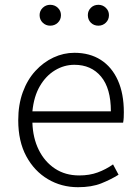

<svg xmlns="http://www.w3.org/2000/svg" viewBox="-20 -767 578 800"><path d="M305 13Q236 13 179.5 -20.5Q123 -54 89.5 -116Q56 -178 56 -266Q56 -331 75 -383Q94 -435 127.5 -471.5Q161 -508 203 -527.5Q245 -547 290 -547Q354 -547 400 -517.5Q446 -488 471 -432.5Q496 -377 496 -299Q496 -288 495.5 -277.5Q495 -267 493 -256H115Q117 -192 141.5 -142.5Q166 -93 209 -64.5Q252 -36 310 -36Q353 -36 387 -48.5Q421 -61 451 -82L474 -39Q442 -19 402 -3Q362 13 305 13ZM115 -303H442Q442 -399 401 -448Q360 -497 290 -497Q247 -497 209 -474Q171 -451 146 -408Q121 -365 115 -303ZM189 -660Q171 -660 158 -672.5Q145 -685 145 -704Q145 -722 158 -734.5Q171 -747 189 -747Q208 -747 221 -734.5Q234 -722 234 -704Q234 -685 221 -672.5Q208 -660 189 -660ZM390 -660Q371 -660 358.5 -672.5Q346 -685 346 -704Q346 -722 358.5 -734.5Q371 -747 390 -747Q408 -747 421 -734.5Q434 -722 434 -704Q434 -685 421 -672.5Q408 -660 390 -660Z"/></svg>

Font: Noto Sans HK Thin Light
Style: Regular
Weight: 300
Version: Version 2.004-H2;hotconv 1.0.118;makeotfexe 2.5.65603